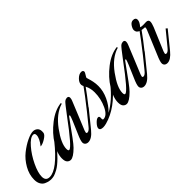

<svg xmlns="http://www.w3.org/2000/svg" viewBox="-21 -922 1435 1435"><g transform="rotate(-45 696.0 -204.5)"><path d="M238 -187 250 -178Q202 -117 162.5 -78Q123 -39 94.5 -23.5Q66 -8 50.5 -4Q35 0 17 0Q8 0 -3.5 -2.5Q-15 -5 -32.5 -12.5Q-50 -20 -61.5 -39.5Q-73 -59 -73 -88Q-73 -143 -43.5 -194.5Q-14 -246 27.5 -279Q69 -312 110 -331.5Q151 -351 176 -351Q196 -351 210.5 -338.5Q225 -326 225 -302Q225 -292 224 -286Q220 -268 188.5 -249Q157 -230 137 -230Q176 -279 176 -312Q176 -332 159 -332Q129 -332 86.5 -283Q44 -234 13.5 -170Q-17 -106 -17 -64Q-17 -20 24 -20Q104 -20 238 -187Z M454 -83Q449 -68 449 -65Q449 -56 459 -56Q475 -56 496 -83L585 -193L598 -183L490 -50Q449 0 412 0Q397 0 387.5 -8.5Q378 -17 378 -30Q378 -50 400 -99Q456 -226 456 -237Q456 -242 453 -242Q448 -242 444 -235Q441 -232 412 -191Q383 -150 351.5 -107.5Q320 -65 304 -49Q254 1 226 1Q210 1 198 -11.5Q186 -24 186 -55Q186 -105 227 -172Q268 -239 337 -292.5Q406 -346 474 -353V-344Q393 -320 326.5 -229Q260 -138 260 -81Q260 -60 270 -60Q296 -60 436 -250Q495 -329 508 -340Q520 -349 533 -349Q551 -349 551 -331Q551 -319 545 -305Q541 -297 500.5 -196Q460 -95 454 -83Z M537 -21Q537 -36 558 -58.5Q579 -81 594 -81Q608 -81 606 -61.5Q604 -42 613 -42Q652 -42 680.5 -102.5Q709 -163 709 -231Q709 -274 691 -308Q665 -270 580 -162L568 -172Q647 -272 683 -323Q677 -334 677 -343Q677 -366 699.5 -388Q722 -410 744 -410Q764 -410 764 -393Q764 -388 753 -371Q742 -354 742 -350Q742 -347 747 -332.5Q752 -318 757 -294Q762 -270 762 -244Q762 -191 737.5 -138.5Q713 -86 674 -49Q759 -96 834 -191L846 -181Q735 -41 603 -5Q583 0 570 0Q537 0 537 -21Z M1046 -83Q1041 -68 1041 -65Q1041 -56 1051 -56Q1067 -56 1088 -83L1177 -193L1190 -183L1082 -50Q1041 0 1004 0Q989 0 979.5 -8.5Q970 -17 970 -30Q970 -50 992 -99Q1048 -226 1048 -237Q1048 -242 1045 -242Q1040 -242 1036 -235Q1033 -232 1004 -191Q975 -150 943.5 -107.5Q912 -65 896 -49Q846 1 818 1Q802 1 790 -11.5Q778 -24 778 -55Q778 -105 819 -172Q860 -239 929 -292.5Q998 -346 1066 -353V-344Q985 -320 918.5 -229Q852 -138 852 -81Q852 -60 862 -60Q888 -60 1028 -250Q1087 -329 1100 -340Q1112 -349 1125 -349Q1143 -349 1143 -331Q1143 -319 1137 -305Q1133 -297 1092.5 -196Q1052 -95 1046 -83Z M1289 -83Q1284 -68 1284 -65Q1284 -56 1294 -56Q1310 -56 1331 -83L1421 -193L1433 -183L1325 -50Q1284 0 1249 0Q1234 0 1225 -8Q1216 -16 1216 -30Q1216 -49 1238 -99L1306 -262Q1320 -292 1320 -304Q1320 -309 1314 -309Q1301 -309 1286 -312Q1253 -264 1172 -162L1160 -172Q1233 -265 1270 -317Q1244 -327 1244 -353Q1244 -368 1258 -389Q1272 -410 1293 -410Q1320 -410 1320 -387Q1320 -365 1293 -334Q1303 -330 1321 -330Q1327 -330 1337.5 -330.5Q1348 -331 1352 -331Q1377 -331 1377 -309Q1377 -294 1365 -263Z"/></g></svg>

Font: Dynalight
Style: Regular
Weight: 400
Designer: Astigmatic (AOETI)
Foundry: Astigmatic (AOETI)
Version: Version 1.000